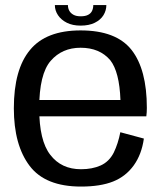

<svg xmlns="http://www.w3.org/2000/svg" viewBox="-20 -716 638 742"><path d="M293 5V-62Q217 -62 174.5 -117.5Q131.5 -172 131.5 -297.5Q131.5 -430 176 -481Q220 -531.5 291.5 -531.5Q365 -531.5 406 -483.5Q441.5 -438.5 445.5 -329.5H120.5V-266.5H545.5Q547.5 -281.5 547.5 -299Q547.5 -447.5 488.5 -523Q429 -598.5 291.5 -598.5Q158 -598.5 96 -523Q33.5 -448 33.5 -297.5Q33.5 -155.5 94.5 -75Q155 5 293 5ZM293 -62V5Q368 5 417 -14.5Q466 -34 497 -77Q527.5 -119.5 536 -180.5L445 -205Q436.5 -161 419.5 -126Q401.5 -91 369 -76.5Q336.5 -62 293 -62ZM291.5 -617Q324 -617 346.2 -628Q368.5 -639 379.8 -657.2Q391 -675.5 391 -696.5H340.5Q340.5 -684.5 336 -674.5Q331.5 -664.5 320.8 -658.8Q310 -653 291.5 -653Q274.5 -653 263.8 -659Q253 -665 247.8 -674.5Q242.5 -684 242.5 -696.5H192Q192 -675.5 204.2 -657.2Q216.5 -639 238.5 -628Q260.5 -617 291.5 -617Z"/></svg>

Font: Anybody Thin
Style: Regular
Weight: 400
Version: Version 1.113;gftools[0.9.25]